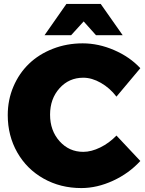

<svg xmlns="http://www.w3.org/2000/svg" viewBox="-20 -932 730 966"><path d="M400.9 -824.2 337.9 -754.9H204.1L314 -912.1H486.8L597.2 -754.9H462.9ZM398.9 -168Q439.5 -168 484.6 -190.2Q529.8 -212.4 565.9 -250L686 -122.1Q628.9 -59.6 548.6 -22.7Q468.3 14.2 389.2 14.2Q284.2 14.2 199.5 -33.4Q114.7 -81.1 66.9 -165Q19 -249 19 -353Q19 -429.7 47.6 -496.6Q76.2 -563.5 126 -611.3Q175.8 -659.2 245.8 -686.5Q315.9 -713.9 396 -713.9Q475.6 -713.9 554.2 -679.9Q632.8 -646 686 -588.9L565.9 -445.8Q532.7 -489.3 487.5 -515.1Q442.4 -541 398.9 -541Q327.1 -541 279.5 -488Q231.9 -435.1 231.9 -355Q231.9 -274.9 279.8 -221.4Q327.6 -168 398.9 -168Z"/></svg>

Font: Montserrat arm ExtraBold
Style: Regular
Weight: 800
Designer: Julieta Ulanovsky
Foundry: Julieta Ulanovsky
Version: Version 6.000;PS 006.000;hotconv 1.0.88;makeotf.lib2.5.64775